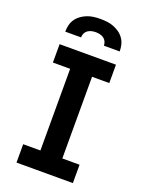

<svg xmlns="http://www.w3.org/2000/svg" viewBox="-174 -1037 848 1120"><g transform="rotate(20 250.0 -477.5)"><path d="M75 0V-114H182V-621H75V-735H425V-621H318V-114H425V0ZM81 -815Q81 -836 86 -856.5Q91 -877 103 -894Q115 -911 132 -923Q149 -935 168.5 -942.5Q188 -950 208.5 -952.5Q229 -955 250 -955Q271 -955 291.5 -952.5Q312 -950 331.5 -942.5Q351 -935 368 -923Q385 -911 397 -894Q409 -877 414 -856.5Q419 -836 419 -815H321Q321 -828 315.5 -840Q310 -852 299.5 -859.5Q289 -867 276 -870Q263 -873 250 -873Q237 -873 224 -870Q211 -867 200.5 -859.5Q190 -852 184.5 -840Q179 -828 179 -815Z"/></g></svg>

Font: Iosevka Slab Heavy
Style: Regular
Weight: 900
Monospace: yes
Designer: Belleve Invis
Foundry: Belleve Invis
Version: Version 11.1.0; ttfautohint (v1.8.3)